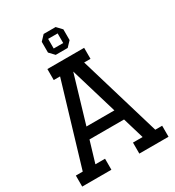

<svg xmlns="http://www.w3.org/2000/svg" viewBox="-222 -1081 1100 1208"><g transform="rotate(-30 328.5 -476.5)"><path d="M462 -750V-670H416L592 -80H642V0H430V-80H500L454 -234H203L157 -80H227V0H15V-80H65L241 -670H195V-750ZM328 -655 227 -314H430ZM285 -801 250 -838V-916L285 -953H372L407 -916V-838L372 -801ZM294 -842H363V-912H294Z"/></g></svg>

Font: Graduate
Style: Regular
Weight: 400
Version: Version 1.001